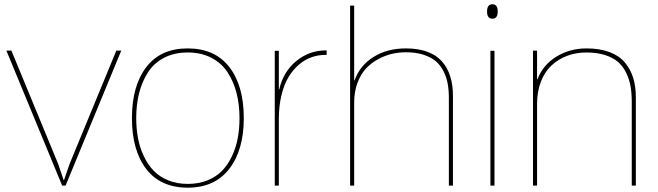

<svg xmlns="http://www.w3.org/2000/svg" viewBox="-20 -866 3072 896"><path d="M522.9 -629.9H545.9L286.1 0H270L9.8 -629.9H33.2L251 -102.1L276.9 -25.9H278.8L305.2 -102.1Z M1097.7 -314.9Q1097.7 -377.4 1084 -431.2Q1070.3 -484.9 1042.2 -528.1Q1014.2 -571.3 966.6 -596.2Q918.9 -621.1 856.4 -621.1Q793 -621.1 745.4 -596.2Q697.8 -571.3 670.2 -527.8Q642.6 -484.4 629.2 -431.2Q615.7 -377.9 615.7 -314.9Q615.7 -265.6 624 -221.4Q632.3 -177.2 650.9 -137.7Q669.4 -98.1 696.8 -69.6Q724.1 -41 765.1 -24.4Q806.2 -7.8 856.4 -7.8Q907.2 -7.8 948.2 -24.4Q989.3 -41 1016.6 -69.3Q1043.9 -97.7 1062.5 -137.2Q1081.1 -176.8 1089.4 -220.9Q1097.7 -265.1 1097.7 -314.9ZM1117.7 -314.9Q1117.7 -165.5 1049.8 -77.9Q981.9 9.8 856.4 9.8Q729.5 9.8 662.6 -77.1Q595.7 -164.1 595.7 -314.9Q595.7 -465.3 662.6 -552.7Q729.5 -640.1 855.5 -640.1Q982.9 -640.1 1050.3 -553Q1117.7 -465.8 1117.7 -314.9Z M1504.4 -630.9V-609.9H1501.5Q1467.3 -610.4 1435.8 -599.6Q1404.3 -588.9 1376 -565.2Q1347.7 -541.5 1326.7 -506.8Q1305.7 -472.2 1293.5 -421.6Q1281.2 -371.1 1281.2 -310.1V0H1262.2V-628.9H1281.2V-449.2H1283.2Q1302.2 -531.7 1362.8 -581.3Q1423.3 -630.9 1501.5 -630.9Z M2093.8 -418.9V0H2074.7V-409.2Q2074.7 -445.3 2069.3 -475.1Q2064 -504.9 2050 -533Q2036.1 -561 2013.9 -580.1Q1991.7 -599.1 1956.3 -610.6Q1920.9 -622.1 1874 -622.1Q1842.3 -622.1 1810.5 -615Q1778.8 -607.9 1746.1 -590.6Q1713.4 -573.2 1688.7 -547.1Q1664.1 -521 1648.4 -479.7Q1632.8 -438.5 1632.8 -387.2V0H1613.8V-839.8H1632.8V-491.2H1634.8Q1659.2 -560.1 1722.9 -600.1Q1786.6 -640.1 1874 -640.1Q1931.2 -640.1 1973.9 -624.5Q2016.6 -608.9 2042.5 -579.3Q2068.4 -549.8 2081.1 -509.8Q2093.8 -469.7 2093.8 -418.9Z M2287.6 -628.9V0H2268.6V-628.9ZM2302.7 -812Q2302.7 -778.8 2277.8 -778.8Q2252.9 -778.8 2252.9 -812Q2252.9 -846.2 2277.8 -846.2Q2302.7 -846.2 2302.7 -812Z M2947.3 -412.1V0H2928.2V-390.1Q2928.2 -430.7 2922.6 -463.1Q2917 -495.6 2902.3 -525.9Q2887.7 -556.2 2864.3 -576.7Q2840.8 -597.2 2803.5 -609.1Q2766.1 -621.1 2716.3 -621.1Q2668.5 -621.1 2627.2 -605.7Q2585.9 -590.3 2554.2 -561Q2522.5 -531.7 2504.4 -485.4Q2486.3 -439 2486.3 -380.9V0H2467.3V-629.9H2486.3V-496.1H2488.3Q2513.7 -563 2576.4 -601.6Q2639.2 -640.1 2716.3 -640.1Q2778.8 -640.1 2824.2 -623Q2869.6 -606 2896 -574.5Q2922.4 -543 2934.8 -502.9Q2947.3 -462.9 2947.3 -412.1Z"/></svg>

Font: Sinkin Sans 100 Thin
Style: Regular
Weight: 100
Designer: Keith Bates
Foundry: K-Type
Version: Sinkin Sans (version 1.0)  by Keith Bates   •   © 2014   www